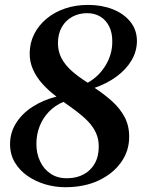

<svg xmlns="http://www.w3.org/2000/svg" viewBox="-20 -772 602 802"><path d="M252 10Q210 10 169.2 -2Q128.5 -14 95.2 -37Q62 -60 42 -93.5Q22 -127 22 -170Q22 -217.5 46.8 -257.2Q71.5 -297 115.2 -325.5Q159 -354 216 -368.5Q182.5 -393.5 157 -422Q131.5 -450.5 117.5 -482.5Q103.5 -514.5 104 -550Q104.5 -593.5 123 -630Q141.5 -666.5 174.5 -694Q207.5 -721.5 251.8 -736.5Q296 -751.5 348.5 -751.5Q404.5 -751.5 450.5 -733.5Q496.5 -715.5 524.2 -681.5Q552 -647.5 552 -600Q551.5 -556.5 529 -519Q506.5 -481.5 466.8 -452.2Q427 -423 375 -405Q415.5 -378.5 448.5 -348.8Q481.5 -319 500.8 -282.5Q520 -246 519.5 -199.5Q519.5 -141.5 485.8 -94Q452 -46.5 392.2 -18.2Q332.5 10 252 10ZM346.5 -426.5Q393 -452.5 421 -498.8Q449 -545 449 -597.5Q449.5 -634 436.5 -660.8Q423.5 -687.5 399.8 -702.2Q376 -717 343.5 -717Q310.5 -717 283 -702.5Q255.5 -688 239 -660.2Q222.5 -632.5 222 -592.5Q222 -556.5 237.5 -527.8Q253 -499 281 -474.5Q309 -450 346.5 -426.5ZM262.5 -27.5Q300 -28 329.2 -43.5Q358.5 -59 375.5 -88.5Q392.5 -118 392.5 -160.5Q392.5 -191 381 -216.5Q369.5 -242 348.8 -263.8Q328 -285.5 301.2 -305.8Q274.5 -326 245 -346.5Q210 -332 184.5 -305.5Q159 -279 145.5 -244.5Q132 -210 132 -170.5Q132 -130.5 147.8 -97.5Q163.5 -64.5 192.8 -45.5Q222 -26.5 262.5 -27.5Z"/></svg>

Font: Merriweather 96pt SemiBold
Style: Italic
Weight: 600
Italic angle: -7.8°
Version: Version 2.101